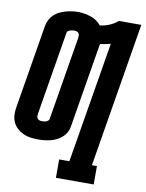

<svg xmlns="http://www.w3.org/2000/svg" viewBox="-101 -815 828 1091"><g transform="rotate(10 313.0 -270.0)"><path d="M299 205V99H358L474 -599Q459 -595 444 -592Q429 -589 414 -587Q414 -586 414 -585.5Q414 -585 413 -584L333 -101Q331 -83 322.5 -66Q314 -49 300 -36Q286 -23 269 -14Q252 -5 234 -0.5Q216 4 198 6Q180 8 162 8Q139 8 117 5Q95 2 75.5 -7Q56 -16 40 -30.5Q24 -45 15 -64.5Q6 -84 5 -106.5Q4 -129 8 -151L88 -634Q91 -652 99.5 -669Q108 -686 122 -699.5Q136 -713 153.5 -721.5Q171 -730 189 -735Q207 -740 224.5 -742.5Q242 -745 261 -745Q280 -745 299 -741.5Q318 -738 335.5 -732Q353 -726 368 -715.5Q383 -705 394 -691Q421 -694 448 -705Q475 -716 496 -735H626L488 99H517V205ZM164 -98Q171 -98 177 -98.5Q183 -99 189 -101.5Q195 -104 200 -108Q205 -112 206 -118L286 -601Q287 -608 286.5 -615.5Q286 -623 281.5 -628Q277 -633 270 -635Q263 -637 256 -637Q250 -637 244 -636Q238 -635 232 -633Q226 -631 221 -627Q216 -623 215 -617L135 -134Q134 -127 134.5 -120Q135 -113 139.5 -107.5Q144 -102 150.5 -100Q157 -98 164 -98Z"/></g></svg>

Font: Iosevka Curly Slab HvExObl
Style: Regular
Weight: 900
Width: 7
Italic angle: -9°
Monospace: yes
Designer: Belleve Invis
Foundry: Belleve Invis
Version: Version 11.1.0; ttfautohint (v1.8.3)